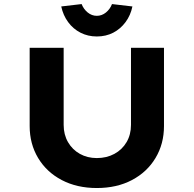

<svg xmlns="http://www.w3.org/2000/svg" viewBox="-20 -941 975 967"><path d="M467.6 6Q367.5 6 290.9 -34.2Q214.4 -74.4 171.9 -145.4Q129.4 -216.4 129.4 -306V-700.4H300.6V-312Q300.6 -263.1 322.5 -225.2Q344.4 -187.3 382.2 -166.1Q420.1 -144.9 467.6 -144.9Q517 -144.9 556.2 -166.1Q595.3 -187.3 617.5 -225.2Q639.7 -263.1 639.7 -312V-700.4H805.9V-306Q805.9 -216.4 763.3 -145.4Q720.8 -74.4 644.6 -34.2Q568.4 6 467.6 6ZM467.6 -757.3Q422.6 -757.3 385.4 -776.4Q348.1 -795.5 323.1 -829.7Q298 -863.9 288.4 -908.5L391.1 -920.5Q401 -895 421.7 -878.1Q442.4 -861.3 467.6 -861.3Q492.9 -861.3 513.6 -878.1Q534.3 -895 544.1 -920.5L646.9 -908.5Q637.7 -863.9 612.4 -829.7Q587.1 -795.5 550.4 -776.4Q513.6 -757.3 467.6 -757.3Z"/></svg>

Font: Lexend Giga
Style: Regular
Weight: 400
Designer: Bonnie Shaver-Troup, Thomas Jockin
Foundry: Lexend
Version: Version 1.007